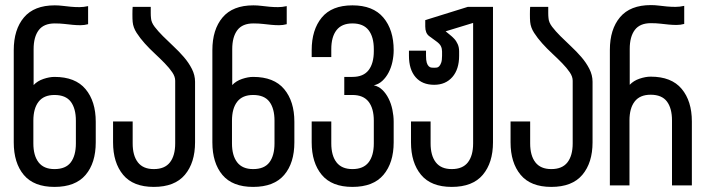

<svg xmlns="http://www.w3.org/2000/svg" viewBox="-20 -728 2771 754"><path d="M278 -254V-165C278 -133 271.3 -108.2 258 -90.5C244.7 -72.8 223.3 -64 194 -64C166 -64 145.2 -72.8 131.5 -90.5C117.8 -108.2 111 -133 111 -165V-254C111 -286 117.8 -310.8 131.5 -328.5C145.2 -346.2 166 -355 194 -355C223.3 -355 244.7 -346.2 258 -328.5C271.3 -310.8 278 -286 278 -254ZM194 -426C180.7 -426 166.2 -423.3 150.5 -418C134.8 -412.7 122 -404.7 112 -394V-535C112 -567 118.7 -591.8 132 -609.5C145.3 -627.2 166.3 -636 195 -636C209 -636 221.7 -635.3 233 -634C244.3 -632.7 255.2 -631.5 265.5 -630.5C275.8 -629.5 286 -629 296 -629C306 -629 316 -630.3 326 -633V-704C314 -701.3 302.7 -700 292 -700C280.7 -700 269.5 -700.5 258.5 -701.5C247.5 -702.5 236.8 -703.7 226.5 -705C216.2 -706.3 205.7 -707 195 -707C141 -707 100.7 -691.2 74 -659.5C47.3 -627.8 34 -585 34 -531V-169C34 -115 47.2 -72.3 73.5 -41C99.8 -9.7 140 6 194 6C248.7 6 289.3 -9.7 316 -41C342.7 -72.3 356 -115 356 -169V-250C356 -303.3 342.7 -346 316 -378C289.3 -410 248.7 -426 194 -426Z M572 -701H501C500.3 -693.7 500 -684 500 -672C500 -659.3 500.3 -649.3 501 -642C502.3 -627.3 507.5 -613 516.5 -599C525.5 -585 536.2 -571.2 548.5 -557.5C560.8 -543.8 574 -530.5 588 -517.5C602 -504.5 615 -491.8 627 -479.5C639 -467.2 648.8 -455.3 656.5 -444C664.2 -432.7 668 -421.7 668 -411V-165C668 -133 661.2 -108.2 647.5 -90.5C633.8 -72.8 612.7 -64 584 -64C556 -64 535.2 -72.8 521.5 -90.5C507.8 -108.2 501 -133 501 -165V-251H424V-169C424 -115.7 437.2 -73.2 463.5 -41.5C489.8 -9.8 530 6 584 6C638.7 6 679.3 -9.8 706 -41.5C732.7 -73.2 746 -115.7 746 -169V-407C746 -424.3 741.8 -441.2 733.5 -457.5C725.2 -473.8 714.7 -489.3 702 -504C689.3 -518.7 675.7 -532.8 661 -546.5L620 -586C607.3 -598.7 596.5 -610.8 587.5 -622.5C578.5 -634.2 573.7 -645.7 573 -657C572.3 -663 572 -669.7 572 -677Z M1058 -254V-165C1058 -133 1051.3 -108.2 1038 -90.5C1024.7 -72.8 1003.3 -64 974 -64C946 -64 925.2 -72.8 911.5 -90.5C897.8 -108.2 891 -133 891 -165V-254C891 -286 897.8 -310.8 911.5 -328.5C925.2 -346.2 946 -355 974 -355C1003.3 -355 1024.7 -346.2 1038 -328.5C1051.3 -310.8 1058 -286 1058 -254ZM974 -426C960.7 -426 946.2 -423.3 930.5 -418C914.8 -412.7 902 -404.7 892 -394V-535C892 -567 898.7 -591.8 912 -609.5C925.3 -627.2 946.3 -636 975 -636C989 -636 1001.7 -635.3 1013 -634C1024.3 -632.7 1035.2 -631.5 1045.5 -630.5C1055.8 -629.5 1066 -629 1076 -629C1086 -629 1096 -630.3 1106 -633V-704C1094 -701.3 1082.7 -700 1072 -700C1060.7 -700 1049.5 -700.5 1038.5 -701.5C1027.5 -702.5 1016.8 -703.7 1006.5 -705C996.2 -706.3 985.7 -707 975 -707C921 -707 880.7 -691.2 854 -659.5C827.3 -627.8 814 -585 814 -531V-169C814 -115 827.2 -72.3 853.5 -41C879.8 -9.7 920 6 974 6C1028.7 6 1069.3 -9.7 1096 -41C1122.7 -72.3 1136 -115 1136 -169V-250C1136 -303.3 1122.7 -346 1096 -378C1069.3 -410 1028.7 -426 974 -426Z M1526 -531C1526 -584.3 1512.5 -627 1485.5 -659C1458.5 -691 1418 -707 1364 -707C1310 -707 1269.8 -691 1243.5 -659C1217.2 -627 1204 -584.3 1204 -531V-504H1281V-535C1281 -567 1287.8 -591.8 1301.5 -609.5C1315.2 -627.2 1336 -636 1364 -636C1392.7 -636 1413.8 -627.2 1427.5 -609.5C1441.2 -591.8 1448 -567 1448 -535V-527C1448 -495 1441.2 -470.2 1427.5 -452.5C1413.8 -434.8 1392.7 -426 1364 -426H1332V-355H1364C1392.7 -355 1413.8 -346.2 1427.5 -328.5C1441.2 -310.8 1448 -286 1448 -254V-165C1448 -133 1441.2 -108.2 1427.5 -90.5C1413.8 -72.8 1392.7 -64 1364 -64C1336 -64 1315.2 -72.8 1301.5 -90.5C1287.8 -108.2 1281 -133 1281 -165V-251H1204V-169C1204 -115.7 1217.2 -73.2 1243.5 -41.5C1269.8 -9.8 1310 6 1364 6C1418.7 6 1459.3 -9.8 1486 -41.5C1512.7 -73.2 1526 -115.7 1526 -169V-250C1526 -265.3 1524.3 -281 1521 -297C1517.7 -313 1512.7 -327.7 1506 -341C1499.3 -354.3 1491.2 -365.7 1481.5 -375C1471.8 -384.3 1460.7 -390.3 1448 -393C1460.7 -395.7 1471.8 -401.5 1481.5 -410.5C1491.2 -419.5 1499.3 -430.3 1506 -443C1512.7 -455.7 1517.7 -469.7 1521 -485C1524.3 -500.3 1526 -515.7 1526 -531Z M1916 -701H1817L1650 -649V-624C1650 -606.7 1655 -594.2 1665 -586.5C1675 -578.8 1684.3 -572 1693 -566C1702.3 -559.3 1708.5 -552.8 1711.5 -546.5C1714.5 -540.2 1716 -533.3 1716 -526V-509C1716 -497 1714.8 -487.8 1712.5 -481.5C1710.2 -475.2 1707.5 -470.5 1704.5 -467.5C1701.5 -464.5 1698.2 -462.8 1694.5 -462.5C1690.8 -462.2 1687.7 -462 1685 -462C1681.7 -462 1678.2 -462.2 1674.5 -462.5C1670.8 -462.8 1667.3 -464.5 1664 -467.5C1660.7 -470.5 1658 -475.2 1656 -481.5C1654 -487.8 1653 -497 1653 -509V-529H1586V-509C1586 -473 1594.7 -445 1612 -425C1629.3 -405 1653.7 -395 1685 -395C1715 -395 1738.8 -405.2 1756.5 -425.5C1774.2 -445.8 1783 -473.7 1783 -509V-526C1783 -536.7 1781.2 -546.2 1777.5 -554.5C1773.8 -562.8 1769.2 -570 1763.5 -576C1757.8 -582 1752 -587.3 1746 -592C1740 -596.7 1734.7 -601 1730 -605L1838 -638V-165C1838 -133 1831.2 -108.2 1817.5 -90.5C1803.8 -72.8 1782.7 -64 1754 -64C1726 -64 1705.2 -72.8 1691.5 -90.5C1677.8 -108.2 1671 -133 1671 -165V-251H1594V-169C1594 -115.7 1607.2 -73.2 1633.5 -41.5C1659.8 -9.8 1700 6 1754 6C1808.7 6 1849.3 -9.8 1876 -41.5C1902.7 -73.2 1916 -115.7 1916 -169Z M2133 -701H2062C2061.3 -693.7 2061 -684 2061 -672C2061 -659.3 2061.3 -649.3 2062 -642C2063.3 -627.3 2068.5 -613 2077.5 -599C2086.5 -585 2097.2 -571.2 2109.5 -557.5C2121.8 -543.8 2135 -530.5 2149 -517.5C2163 -504.5 2176 -491.8 2188 -479.5C2200 -467.2 2209.8 -455.3 2217.5 -444C2225.2 -432.7 2229 -421.7 2229 -411V-165C2229 -133 2222.2 -108.2 2208.5 -90.5C2194.8 -72.8 2173.7 -64 2145 -64C2117 -64 2096.2 -72.8 2082.5 -90.5C2068.8 -108.2 2062 -133 2062 -165V-251H1985V-169C1985 -115.7 1998.2 -73.2 2024.5 -41.5C2050.8 -9.8 2091 6 2145 6C2199.7 6 2240.3 -9.8 2267 -41.5C2293.7 -73.2 2307 -115.7 2307 -169V-407C2307 -424.3 2302.8 -441.2 2294.5 -457.5C2286.2 -473.8 2275.7 -489.3 2263 -504C2250.3 -518.7 2236.7 -532.8 2222 -546.5L2181 -586C2168.3 -598.7 2157.5 -610.8 2148.5 -622.5C2139.5 -634.2 2134.7 -645.7 2134 -657C2133.3 -663 2133 -669.7 2133 -677Z M2375 0H2452V-255C2452 -287 2458.8 -311.8 2472.5 -329.5C2486.2 -347.2 2507 -356 2535 -356C2564.3 -356 2585.7 -347.2 2599 -329.5C2612.3 -311.8 2619 -287 2619 -255V0H2697V-251C2697 -304.3 2683.7 -347 2657 -379C2630.3 -411 2589.7 -427 2535 -427C2521.7 -427 2507.2 -424.3 2491.5 -419C2475.8 -413.7 2463 -405.7 2453 -395V-536C2453 -568 2459.7 -592.8 2473 -610.5C2486.3 -628.2 2507.3 -637 2536 -637C2550 -637 2562.7 -636.3 2574 -635C2585.3 -633.7 2596.2 -632.5 2606.5 -631.5C2616.8 -630.5 2627 -630 2637 -630C2647 -630 2657 -631.3 2667 -634V-705C2655 -702.3 2643.7 -701 2633 -701C2621.7 -701 2610.5 -701.5 2599.5 -702.5C2588.5 -703.5 2577.8 -704.7 2567.5 -706C2557.2 -707.3 2546.7 -708 2536 -708C2482 -708 2441.7 -692.2 2415 -660.5C2388.3 -628.8 2375 -586 2375 -532Z"/></svg>

Font: Bebas Neue Regular two
Style: Regular2
Weight: 400
Designer: Ryoichi Tsunekawa & LGV (GE)
Foundry: Free Software Foundation, Inc.
Version: Version 1.003 August 13, 2016